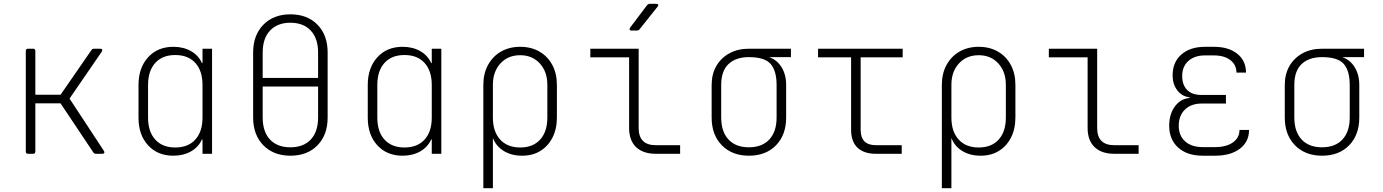

<svg xmlns="http://www.w3.org/2000/svg" viewBox="-20 -805 7240 1005"><path d="M127 0Q115 0 115 -12V-538Q115 -550 127 -550H153Q165 -550 165 -538V-309H297L458 -542Q463 -550 472 -550H505Q513 -550 515 -545.5Q517 -541 513 -535L344 -289L524 -15Q528 -9 525.5 -4.5Q523 0 516 0H482Q473 0 468 -8L297 -264H165V-12Q165 0 153 0Z M887 10Q805 10 755 -44.5Q705 -99 705 -189V-360Q705 -450 755 -505Q805 -560 887 -560Q940 -560 979.5 -537.5Q1019 -515 1037 -475H1040V-550H1090V0H1040V-75H1037Q1019 -35 979.5 -12.5Q940 10 887 10ZM897 -33Q965 -33 1002.5 -74.5Q1040 -116 1040 -189V-360Q1040 -434 1002.5 -475.5Q965 -517 897 -517Q830 -517 792.5 -475.5Q755 -434 755 -360V-189Q755 -116 792.5 -74.5Q830 -33 897 -33Z M1500 10Q1412 10 1358.5 -44.5Q1305 -99 1305 -190V-530Q1305 -621 1358.5 -675.5Q1412 -730 1500 -730Q1589 -730 1642 -675.5Q1695 -621 1695 -530V-190Q1695 -99 1642 -44.5Q1589 10 1500 10ZM1355 -397H1645V-530Q1645 -604 1606.5 -645Q1568 -686 1500 -686Q1432 -686 1393.5 -645Q1355 -604 1355 -530ZM1500 -34Q1569 -34 1607 -75Q1645 -116 1645 -190V-352H1355V-190Q1355 -116 1393 -75Q1431 -34 1500 -34Z M2087 10Q2005 10 1955 -44.5Q1905 -99 1905 -189V-360Q1905 -450 1955 -505Q2005 -560 2087 -560Q2140 -560 2179.5 -537.5Q2219 -515 2237 -475H2240V-550H2290V0H2240V-75H2237Q2219 -35 2179.5 -12.5Q2140 10 2087 10ZM2097 -33Q2165 -33 2202.5 -74.5Q2240 -116 2240 -189V-360Q2240 -434 2202.5 -475.5Q2165 -517 2097 -517Q2030 -517 1992.5 -475.5Q1955 -434 1955 -360V-189Q1955 -116 1992.5 -74.5Q2030 -33 2097 -33Z M2510 180V-361Q2510 -420 2534.5 -465Q2559 -510 2602.5 -535Q2646 -560 2703 -560Q2760 -560 2803.5 -535Q2847 -510 2871 -465Q2895 -420 2895 -361V-190Q2895 -130 2872 -85Q2849 -40 2808.5 -15Q2768 10 2713 10Q2657 10 2616.5 -15Q2576 -40 2560 -83V180ZM2703 -33Q2770 -33 2807.5 -74.5Q2845 -116 2845 -190V-361Q2845 -430 2805.5 -473Q2766 -516 2703 -516Q2639 -516 2599.5 -473Q2560 -430 2560 -361V-190Q2560 -116 2598 -74.5Q2636 -33 2703 -33Z M3413 0Q3346 0 3309.5 -35Q3273 -70 3273 -135V-505H3070V-550H3323V-135Q3323 -45 3413 -45H3540V0ZM3285 -645Q3278 -645 3276 -649.5Q3274 -654 3278 -660L3367 -778Q3373 -785 3382 -785H3415Q3423 -785 3425 -780.5Q3427 -776 3422 -770L3328 -652Q3322 -645 3313 -645Z M3900 10Q3812 10 3758.5 -44.5Q3705 -99 3705 -190V-360Q3705 -417 3729.5 -459.5Q3754 -502 3798 -526Q3842 -550 3900 -550H4120V-506H4005Q4046 -493 4070.5 -454Q4095 -415 4095 -360V-190Q4095 -99 4042 -44.5Q3989 10 3900 10ZM3900 -34Q3969 -34 4007 -75Q4045 -116 4045 -190V-360Q4045 -434 4014 -470Q3983 -506 3900 -506Q3832 -506 3793.5 -470Q3755 -434 3755 -360V-190Q3755 -116 3793 -75Q3831 -34 3900 -34Z M4565 0Q4502 0 4468.5 -32Q4435 -64 4435 -125V-505H4262V-550H4705V-505H4485V-125Q4485 -45 4565 -45H4700V0Z M4910 180V-361Q4910 -420 4934.5 -465Q4959 -510 5002.5 -535Q5046 -560 5103 -560Q5160 -560 5203.5 -535Q5247 -510 5271 -465Q5295 -420 5295 -361V-190Q5295 -130 5272 -85Q5249 -40 5208.5 -15Q5168 10 5113 10Q5057 10 5016.5 -15Q4976 -40 4960 -83V180ZM5103 -33Q5170 -33 5207.5 -74.5Q5245 -116 5245 -190V-361Q5245 -430 5205.5 -473Q5166 -516 5103 -516Q5039 -516 4999.5 -473Q4960 -430 4960 -361V-190Q4960 -116 4998 -74.5Q5036 -33 5103 -33Z M5813 0Q5746 0 5709.5 -35Q5673 -70 5673 -135V-505H5470V-550H5723V-135Q5723 -45 5813 -45H5940V0Z M6340 10H6275Q6194 10 6147 -32.5Q6100 -75 6100 -147Q6100 -207 6129.5 -247.5Q6159 -288 6206 -292V-296Q6167 -300 6142.5 -332Q6118 -364 6118 -411Q6118 -480 6164 -520Q6210 -560 6288 -560H6334Q6411 -560 6456.5 -523.5Q6502 -487 6502 -425H6452Q6452 -466 6420 -490.5Q6388 -515 6334 -515H6288Q6233 -515 6200.5 -486Q6168 -457 6168 -407Q6168 -361 6193.5 -334.5Q6219 -308 6270 -308H6397V-263H6270Q6215 -263 6182.5 -231.5Q6150 -200 6150 -147Q6150 -95 6183.5 -65Q6217 -35 6275 -35H6340Q6399 -35 6433.5 -59.5Q6468 -84 6468 -125H6518Q6518 -63 6470 -26.5Q6422 10 6340 10Z M6900 10Q6812 10 6758.5 -44.5Q6705 -99 6705 -190V-360Q6705 -417 6729.5 -459.5Q6754 -502 6798 -526Q6842 -550 6900 -550H7120V-506H7005Q7046 -493 7070.5 -454Q7095 -415 7095 -360V-190Q7095 -99 7042 -44.5Q6989 10 6900 10ZM6900 -34Q6969 -34 7007 -75Q7045 -116 7045 -190V-360Q7045 -434 7014 -470Q6983 -506 6900 -506Q6832 -506 6793.5 -470Q6755 -434 6755 -360V-190Q6755 -116 6793 -75Q6831 -34 6900 -34Z"/></svg>

Font: Pitagon Sans Mono Thin
Style: Regular
Weight: 100
Monospace: yes
Designer: Travis Tran
Foundry: Pitagon
Version: Version 1.001; ttfautohint (v1.8.4.7-5d5b);gftools[0.9.26]